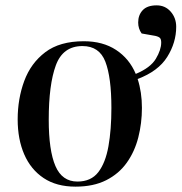

<svg xmlns="http://www.w3.org/2000/svg" viewBox="-20 -683 678 717"><path d="M262 14Q191 14 143 -18Q95 -50 70.5 -106.5Q46 -163 46 -237Q46 -314 70.5 -380.5Q95 -447 149 -488Q203 -529 293 -529Q364 -529 413.5 -496.5Q463 -464 487 -407Q542 -430 562 -463.5Q582 -497 582 -524Q582 -536 577.5 -541Q573 -546 560 -549L509 -558Q496 -576 496 -599Q496 -627 513 -645Q530 -663 565 -663Q597 -663 617.5 -639.5Q638 -616 638 -583Q638 -524 604.5 -470.5Q571 -417 494 -388Q510 -339 510 -280Q510 -223 496.5 -170Q483 -117 453.5 -75.5Q424 -34 376.5 -10Q329 14 262 14ZM269 -5Q320 -5 347 -40Q374 -75 385 -137Q396 -199 396 -280Q396 -394 373.5 -452.5Q351 -511 288 -511Q215 -511 188.5 -439Q162 -367 162 -236Q162 -121 187 -63Q212 -5 269 -5Z"/></svg>

Font: Literata 72pt Medium
Style: Italic
Weight: 500
Italic angle: -2°
Designer: Latin by Veronika Burian and Jose Scaglione. Greek by Irene Vlachou. Cyrillic by Vera Evstafieva
Foundry: TypeTogether
Version: Version 3.002